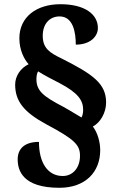

<svg xmlns="http://www.w3.org/2000/svg" viewBox="-20 -780 551 912"><path d="M262 112C385 112 456 38 456 -67C456 -106 443 -151 421 -179C456 -197 484 -244 484 -293C484 -383 422 -427 271 -503C217 -529 183 -550 183 -610C183 -668 217 -702 263 -702C328 -702 340 -625 340 -568C409 -568 445 -607 445 -647C445 -712 383 -760 267 -760C154 -760 72 -700 72 -598C72 -540 96 -497 116 -475C78 -457 52 -419 52 -378C52 -300 93 -247 201 -189C334 -118 360 -92 360 -40C360 17 326 56 278 56C206 56 165 -8 165 -106C96 -106 64 -73 64 -23C64 30 88 112 262 112ZM367 -222C347 -233 325 -248 282 -272C186 -322 153 -348 153 -404C153 -416 155 -432 161 -441C191 -422 226 -404 265 -384C350 -339 375 -304 375 -258C375 -242 371 -228 367 -222Z"/></svg>

Font: Noto Serif Devanagari SemiCondensed Black
Style: Regular
Weight: 900
Width: 4
Designer: Universal Thirst, Indian Type Foundry and the Monotype Design Team
Foundry: Monotype Imaging Inc.
Version: Version 2.004